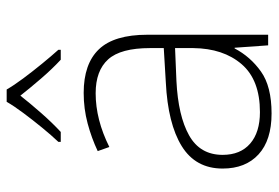

<svg xmlns="http://www.w3.org/2000/svg" viewBox="-146 -708 814 561"><g transform="rotate(-90 260.5 -428.0)"><path d="M269 -590Q354 -590 396.5 -545.5Q439 -501 439 -404V-51H408L401 -149H399Q375 -103 331.5 -72Q288 -41 209 -41Q131 -41 89.5 -79Q48 -117 48 -184Q48 -263 113.5 -303.5Q179 -344 300 -350L400 -356V-396Q400 -482 367 -518.5Q334 -555 268 -555Q191 -555 111 -515L99 -549Q137 -567 180 -578.5Q223 -590 269 -590ZM304 -319Q202 -314 145 -282Q88 -250 88 -184Q88 -132 121 -103.5Q154 -75 213 -75Q307 -75 353 -128.5Q399 -182 400 -270V-323ZM279 -815Q291 -794 311.5 -766.5Q332 -739 354.5 -711.5Q377 -684 395 -664V-657H366Q339 -682 311 -714.5Q283 -747 261 -775Q239 -747 210.5 -714.5Q182 -682 155 -657H126V-664Q145 -684 167.5 -711.5Q190 -739 210.5 -766.5Q231 -794 243 -815Z"/></g></svg>

Font: Noto Sans Tamil UI ExtraLight
Style: Regular
Weight: 200
Designer: Jelle Bosma - Monotype Design Team
Foundry: Monotype Imaging Inc.
Version: Version 2.004; ttfautohint (v1.8.4.7-5d5b)